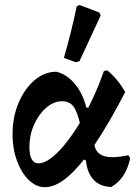

<svg xmlns="http://www.w3.org/2000/svg" viewBox="-20 -759 571 785"><path d="M163.9 6.4Q127.8 6.4 97.8 -22.9Q67.7 -52.1 49.5 -101.5Q31.3 -150.9 31.3 -209.6Q31.3 -280.4 55.8 -338.2Q80.2 -395.9 120.9 -430.8Q161.6 -465.7 210.6 -465.7Q254 -454.9 286.4 -415.5Q318.9 -376.2 333 -319.1L395.5 -319.6L315.3 -212.3Q304.2 -279.8 287.5 -312.5Q270.8 -345.2 233.9 -345.2Q200.1 -345.2 169.2 -318.7Q138.3 -292.1 119.2 -249.4Q100.2 -206.6 100.2 -157.8Q100.2 -91.2 138 -91.2Q159.4 -91.2 186.5 -110.9Q213.6 -130.5 243 -166Q272.4 -201.5 301.7 -248.8Q331 -296 357.4 -352.2Q383.8 -408.3 404.5 -468L417.9 -471.7Q439.8 -454.1 457.4 -432.8Q475.1 -411.6 492.1 -382.9Q423.6 -251.1 365.1 -164.6Q306.6 -78.2 256.9 -35.9Q207.2 6.4 163.9 6.4ZM434.4 5.7Q389 3.7 362.9 -23.7Q336.7 -51.2 331.2 -102.9L308.6 -114L365.5 -219.4L364.5 -191.2Q362.5 -140.3 396.3 -124.4Q430.1 -108.5 504.7 -124.4L512.3 -112.8Q495 -28.3 434.4 5.7ZM289.5 -504.7 241.3 -522.3Q256.3 -575 269.5 -627.4Q282.7 -679.8 293.7 -733.5L305 -738.6L386.4 -707.7L391.6 -695.4L304.8 -508.5Z"/></svg>

Font: Alegreya
Style: Regular
Weight: 400
Designer: Juan Pablo del Peral
Foundry: Huerta Tipografica
Version: Version 2.009